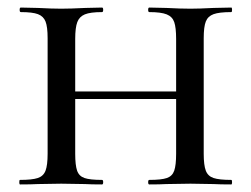

<svg xmlns="http://www.w3.org/2000/svg" viewBox="-20 -488 665 508"><path d="M375 -456Q372 -456 372 -462Q372 -468 375 -468L420 -467Q458 -465 484 -465Q507 -465 545 -467L592 -468Q594 -468 594 -462Q594 -456 592 -456Q560 -456 545 -450.5Q530 -445 524.5 -431Q519 -417 519 -387V-81Q519 -51 524.5 -36.5Q530 -22 545 -17Q560 -12 592 -12Q594 -12 594 -6Q594 0 592 0Q562 0 545 -1L484 -2L420 -1Q404 0 375 0Q372 0 372 -6Q372 -12 375 -12Q407 -12 421.5 -17Q436 -22 441 -36.5Q446 -51 446 -81V-385Q446 -415 441 -429.5Q436 -444 421 -450Q406 -456 375 -456ZM140 -246H479V-226H140ZM35 -456Q32 -456 32 -462Q32 -468 35 -468L80 -467Q118 -465 142 -465Q166 -465 206 -467L250 -468Q253 -468 253 -462Q253 -456 250 -456Q219 -456 204.5 -450Q190 -444 184.5 -429.5Q179 -415 179 -385V-81Q179 -51 184 -36.5Q189 -22 203.5 -17Q218 -12 250 -12Q253 -12 253 -6Q253 0 250 0Q221 0 205 -1L142 -2L80 -1Q63 0 33 0Q31 0 31 -6Q31 -12 33 -12Q65 -12 80 -17Q95 -22 100.5 -36.5Q106 -51 106 -81V-387Q106 -417 100.5 -431Q95 -445 80.5 -450.5Q66 -456 35 -456Z"/></svg>

Font: Cormorant Unicase Medium
Style: Regular
Weight: 500
Designer: Christian Thalmann (Catharsis Fonts)
Foundry: Catharsis Fonts
Version: Version 4.000